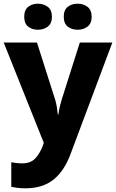

<svg xmlns="http://www.w3.org/2000/svg" viewBox="-20 -779 628 1039"><path d="M0 -549H180L279 -238Q284 -221 287.5 -200.5Q291 -180 293 -159H296Q299 -182 303.5 -201.5Q308 -221 313 -237L412 -549H588L362 54Q328 146 269.5 193Q211 240 118 240Q92 240 73.5 237.5Q55 235 41 232V99Q52 101 67.5 103Q83 105 100 105Q147 105 172 77Q197 49 211 11L217 -6ZM111 -688Q111 -725 132.5 -742Q154 -759 185 -759Q216 -759 238.5 -742Q261 -725 261 -688Q261 -652 238.5 -635Q216 -618 185 -618Q154 -618 132.5 -635Q111 -652 111 -688ZM325 -688Q325 -725 346.5 -742Q368 -759 401 -759Q431 -759 453.5 -742Q476 -725 476 -688Q476 -652 453.5 -635Q431 -618 401 -618Q368 -618 346.5 -635Q325 -652 325 -688Z"/></svg>

Font: Noto Sans Myanmar ExtraBold
Style: Regular
Weight: 800
Designer: Monotype Design Team
Foundry: Monotype Imaging Inc.
Version: Version 2.107; ttfautohint (v1.8.4.7-5d5b)